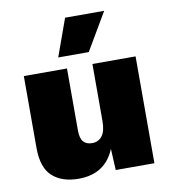

<svg xmlns="http://www.w3.org/2000/svg" viewBox="-83 -803 785 885"><g transform="rotate(-10 309.5 -361.0)"><path d="M214 10Q137 10 92 -30.5Q47 -71 47 -164V-500H249V-211Q249 -173 263 -157Q277 -141 304 -141Q333 -141 350.5 -163Q368 -185 368 -234V-500H570V0H389L384 -100Q339 10 214 10ZM281 -732H464L361 -557H218Z"/></g></svg>

Font: Work Sans ExtraBold
Style: Regular
Weight: 800
Designer: Wei Huang
Foundry: Wei Huang
Version: Version 2.012; ttfautohint (v1.8.3)